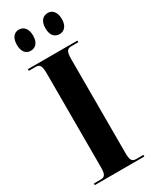

<svg xmlns="http://www.w3.org/2000/svg" viewBox="-235 -973 813 1024"><g transform="rotate(-30 172.0 -460.5)"><path d="M262 -791C285 -791 311 -808 311 -855C311 -903 285 -921 262 -921C234 -921 210 -903 210 -855C210 -808 234 -791 262 -791ZM83 -791C109 -791 134 -808 134 -855C134 -903 109 -921 83 -921C58 -921 34 -903 34 -855C34 -808 58 -791 83 -791ZM20 0H325V-10H282C255 -10 247 -23 247 -68V-643C247 -690 255 -704 282 -704H325V-714H20V-704H62C88 -704 96 -690 96 -643V-67C96 -23 88 -10 62 -10H20Z"/></g></svg>

Font: Noto Serif Display Condensed Extra
Style: Regular
Weight: 800
Width: 3
Designer: Monotype Design Team
Foundry: Monotype Imaging Inc.
Version: Version 1.900